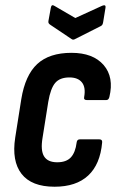

<svg xmlns="http://www.w3.org/2000/svg" viewBox="-20 -700 451 728"><path d="M186.9 8Q99.6 8 61.7 -40.8Q23.9 -89.5 37.7 -178.3L60.7 -324Q75.5 -415 121.3 -457.4Q167.2 -499.7 251.1 -499.7Q332.8 -499.7 372.9 -453.5Q412.9 -407.3 394.7 -332.1Q391.7 -320.6 383.2 -320.6H309Q296.7 -320.6 299.1 -332.1Q305.7 -369 290.5 -387.7Q275.4 -406.4 243.3 -406.4Q207 -406.4 189.4 -385.7Q171.7 -364.9 163.1 -314.4L141.3 -177.3Q133.3 -129.6 147.1 -107.2Q161 -84.7 197 -84.7Q231.5 -84.7 248.8 -103.4Q266 -122.2 270.6 -159.6Q272 -171.6 282.6 -171.6H356.9Q368.7 -171.6 367.3 -159.6Q359.9 -76.7 314.3 -34.4Q268.8 8 186.9 8ZM367.4 -678.2Q382.4 -684 380 -670.6L371 -615.4Q370 -610.2 368.3 -606.8Q366.6 -603.4 361.9 -601L265.3 -552.2Q257.1 -547.2 250.9 -552.2L172.2 -605Q167 -608.2 164.8 -611.6Q162.6 -615 163.6 -620.2L172.6 -670Q175 -685.4 186.6 -677.6L265.5 -631.6Z"/></svg>

Font: Sofia Sans Condensed
Style: Italic
Weight: 400
Italic angle: -9°
Designer: Botio Nikoltchev, Ani Petrova
Foundry: lettersoup
Version: Version 4.101